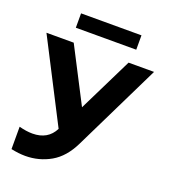

<svg xmlns="http://www.w3.org/2000/svg" viewBox="-157 -985 972 1105"><g transform="rotate(20 328.5 -432.5)"><path d="M121 -127Q215 -127 254 -204L-1 -700H166L338 -367L502 -700H658L397 -166Q352 -73 281 -32.5Q210 8 126 8Q86 8 39 -2V-139Q83 -127 121 -127ZM148 -873H518V-785H148Z"/></g></svg>

Font: Chess Sans
Style: Bold
Weight: 700
Designer: Wolf Bōese
Foundry: Wolf Bōese
Version: Version 7.223